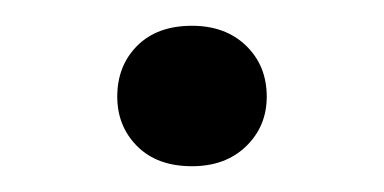

<svg xmlns="http://www.w3.org/2000/svg" viewBox="-20 -123 298 149"><path d="M129 6Q102 6 86.5 -9.5Q71 -25 71 -48Q71 -72 86.5 -87.5Q102 -103 129 -103Q155 -103 171 -87.5Q187 -72 187 -48Q187 -25 171 -9.5Q155 6 129 6Z"/></svg>

Font: Gantari Medium
Style: Regular
Weight: 500
Designer: Anugrah Pasau
Foundry: Lafontype
Version: Version 1.000; ttfautohint (v1.8.4.7-5d5b)